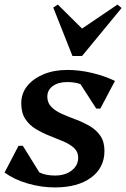

<svg xmlns="http://www.w3.org/2000/svg" viewBox="-33 -807 552 840"><path d="M207 13Q148 13 89 -4Q30 -21 -13 -52L48 -169H67L139 -53Q166 -39 208 -39Q252 -39 280.5 -61Q309 -83 309 -117Q309 -143 291 -159.5Q273 -176 245 -188Q217 -200 185 -212.5Q153 -225 124.5 -242Q96 -259 78 -286Q60 -313 60 -355Q60 -398 86 -430.5Q112 -463 157.5 -482Q203 -501 262 -501Q315 -501 369.5 -488Q424 -475 470 -453L406 -332H388L319 -439Q294 -448 261 -448Q222 -448 198 -430.5Q174 -413 174 -384Q174 -357 192 -339Q210 -321 238.5 -308.5Q267 -296 299 -284Q331 -272 359.5 -255.5Q388 -239 406 -213Q424 -187 424 -147Q424 -73 365.5 -30Q307 13 207 13ZM284 -562 200 -774 220 -787 326 -682 481 -787 499 -772 326 -562Z"/></svg>

Font: Platypi Medium
Style: Italic
Weight: 500
Italic angle: -13°
Designer: David Sargent
Foundry: Bolt Cutter Type
Version: Version 1.200; ttfautohint (v1.8.4.7-5d5b)